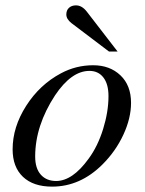

<svg xmlns="http://www.w3.org/2000/svg" viewBox="-20 -684 540 715"><path d="M468 -301Q468 -244 439.5 -182.5Q411 -121 362 -72Q279 11 174 11Q104 11 65.5 -25.5Q27 -62 27 -128Q27 -211 77.5 -290Q128 -369 207 -411Q263 -441 327 -441Q389 -441 428.5 -403.5Q468 -366 468 -301ZM384 -326Q384 -371 365 -395.5Q346 -420 313 -420Q246 -420 185 -329Q111 -216 111 -101Q111 -57 132 -33.5Q153 -10 189 -10Q250 -10 310 -93Q344 -139 364 -203.5Q384 -268 384 -326ZM418 -492H386L246 -598Q227 -613 227 -630Q227 -646 237 -655Q247 -664 263 -664Q285 -664 303 -641Z"/></svg>

Font: STIX
Style: Italic
Weight: 400
Italic angle: -16.33°
Designer: MicroPress Inc., with final additions and corrections provided by Coen Hoffman, Elsevier (retired)
Version: Version 1.1.1